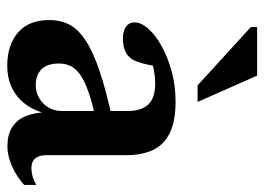

<svg xmlns="http://www.w3.org/2000/svg" viewBox="-120 -600 732 532"><g transform="rotate(90 246.0 -334.0)"><path d="M315.5 -280.5 317 -234.5Q266.5 -224.5 234.8 -213.2Q203 -202 186 -189.5Q169 -177 162.5 -162.8Q156 -148.5 156 -131.5Q156 -98.5 172.2 -82.8Q188.5 -67 216 -67Q236 -67 252.2 -76.8Q268.5 -86.5 278 -102.5Q287.5 -118.5 287.5 -137.5V-324Q287.5 -359 269.8 -378.5Q252 -398 211 -398Q194 -398 176.2 -394.8Q158.5 -391.5 143.5 -385L165.5 -417Q162.5 -394 159 -377.2Q155.5 -360.5 151.2 -349Q147 -337.5 141.5 -330.5Q133.5 -319.5 119.2 -314Q105 -308.5 87.5 -308.5Q65.5 -308.5 53.8 -317.2Q42 -326 42 -340Q42 -359.5 60 -379.5Q78 -399.5 109 -416.5Q140 -433.5 179.2 -444Q218.5 -454.5 261 -454.5Q317 -454.5 349.8 -437.8Q382.5 -421 396.2 -390.5Q410 -360 410 -318V-96.5Q410 -82.5 414.2 -73.2Q418.5 -64 426.5 -59.5Q434.5 -55 446.5 -55Q456.5 -55 468.5 -58.2Q480.5 -61.5 492.5 -68.5V-35Q468 -13 439.5 -0.8Q411 11.5 386 11.5Q354 11.5 333.2 -1.2Q312.5 -14 302.2 -38.2Q292 -62.5 291 -95.5L295.5 -98.5Q287 -62.5 268 -37.8Q249 -13 222 -0.5Q195 12 162.5 12Q105.5 12 70.5 -17.5Q35.5 -47 35.5 -105.5Q35.5 -134.5 47.2 -158.5Q59 -182.5 89.5 -203.5Q120 -224.5 174.8 -243.2Q229.5 -262 315.5 -280.5ZM262.5 -515.5H216.5L55 -663V-680.5H189.5Z"/></g></svg>

Font: Newsreader 16pt 16pt SemiBold
Style: Regular
Weight: 600
Version: Version 1.003